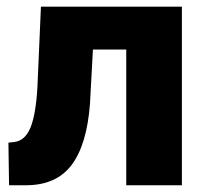

<svg xmlns="http://www.w3.org/2000/svg" viewBox="-20 -548 602 568"><path d="M518.1 -528.3V0H353.5V-401.4H254.9L246.1 -239.7Q236.8 -119.6 191.9 -60.1Q147 -0.5 58.6 0H6.8L4.9 -126L22 -127.9Q54.7 -131.8 70.6 -171.6Q86.4 -211.4 90.8 -292L101.1 -528.3Z"/></svg>

Font: Roboto Black
Style: Regular
Weight: 900
Designer: Google
Version: Version 2.134; 2016